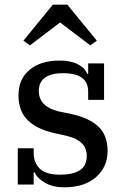

<svg xmlns="http://www.w3.org/2000/svg" viewBox="-20 -789 531 821"><path d="M254 12Q206 12 172.5 -7.5Q139 -27 128 -52H124V0H56V-155H124V-135Q124 -93 150.5 -67.5Q177 -42 237 -42Q292 -42 321.5 -61Q351 -80 351 -123Q351 -187 269 -207L212 -220Q136 -237 97.5 -276Q59 -315 59 -381Q59 -451 106.5 -490.5Q154 -530 235 -530Q283 -530 313.5 -514Q344 -498 353 -473H357V-518H425V-362H357V-397Q357 -436 331 -456Q305 -476 248 -476Q199 -476 172.5 -457Q146 -438 146 -400Q146 -366 167.5 -344.5Q189 -323 229 -313L283 -302Q361 -285 400.5 -248Q440 -211 440 -143Q440 -75 390.5 -31.5Q341 12 254 12ZM80 -615 206 -769H268L394 -615L366 -595L237 -693L108 -595Z"/></svg>

Font: IBM Plex Serif Text
Style: Regular
Weight: 450
Designer: Mike Abbink, Paul van der Laan, Pieter van Rosmalen
Foundry: Bold Monday
Version: Version 3.001